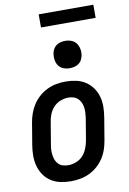

<svg xmlns="http://www.w3.org/2000/svg" viewBox="-99 -971 698 1038"><g transform="rotate(-10 250.0 -451.5)"><path d="M205 8Q175 8 147 2Q119 -4 96 -19Q73 -34 57.5 -56.5Q42 -79 34.5 -106Q27 -133 27 -162.5Q27 -192 32 -221L52 -341Q56 -366 65 -391Q74 -416 88.5 -438Q103 -460 123.5 -478Q144 -496 168.5 -507.5Q193 -519 218 -523.5Q243 -528 268 -528Q298 -528 326 -522Q354 -516 377 -501Q400 -486 416 -463.5Q432 -441 439.5 -414Q447 -387 446.5 -357.5Q446 -328 441 -299L421 -179Q417 -154 408.5 -129Q400 -104 385.5 -82Q371 -60 350.5 -42Q330 -24 305.5 -12.5Q281 -1 255.5 3.5Q230 8 205 8ZM206 -80Q227 -80 249 -88.5Q271 -97 286 -113.5Q301 -130 309.5 -151Q318 -172 322 -193L342 -313Q344 -328 345 -343Q346 -358 344 -372.5Q342 -387 336 -400Q330 -413 320 -422.5Q310 -432 296.5 -436Q283 -440 268 -440Q247 -440 225 -431.5Q203 -423 187.5 -406.5Q172 -390 163.5 -369Q155 -348 152 -327L132 -207Q129 -192 128.5 -177Q128 -162 130 -147.5Q132 -133 137.5 -120Q143 -107 153 -97.5Q163 -88 177 -84Q191 -80 206 -80ZM304 -595Q286 -595 269.5 -601.5Q253 -608 243.5 -621.5Q234 -635 231 -652.5Q228 -670 231 -688Q233 -701 239.5 -712.5Q246 -724 256.5 -731.5Q267 -739 279.5 -742Q292 -745 305 -745Q323 -745 339.5 -738.5Q356 -732 365.5 -718.5Q375 -705 378.5 -687.5Q382 -670 379 -652Q376 -639 370 -627.5Q364 -616 353 -608.5Q342 -601 329.5 -598Q317 -595 304 -595ZM489 -839H189V-911H489Z"/></g></svg>

Font: Iosevka SS18 Semibold
Style: Italic
Weight: 600
Italic angle: -9°
Monospace: yes
Designer: Belleve Invis
Foundry: Belleve Invis
Version: Version 25.1.1; ttfautohint (v1.8.4)